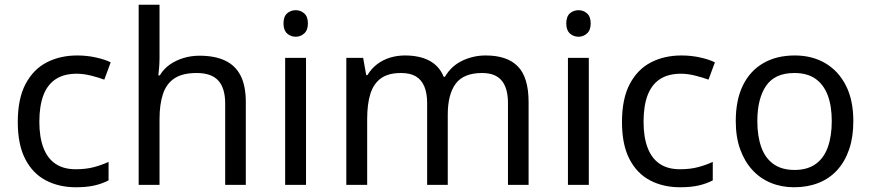

<svg xmlns="http://www.w3.org/2000/svg" viewBox="-20 -780 3674 810"><path d="M300 10Q229 10 173.5 -19Q118 -48 86.5 -109Q55 -170 55 -265Q55 -364 88 -426Q121 -488 177.5 -517Q234 -546 306 -546Q347 -546 385 -537.5Q423 -529 447 -517L420 -444Q396 -453 364 -461Q332 -469 304 -469Q250 -469 215 -446Q180 -423 163 -378Q146 -333 146 -266Q146 -202 163 -157Q180 -112 214 -89Q248 -66 299 -66Q343 -66 376.5 -75Q410 -84 438 -97V-19Q411 -5 378.5 2.5Q346 10 300 10Z M653 -537Q653 -518 651.5 -498Q650 -478 648 -462H654Q671 -490 697 -508Q723 -526 755 -535.5Q787 -545 821 -545Q886 -545 929.5 -524.5Q973 -504 995 -461Q1017 -418 1017 -349V0H930V-343Q930 -408 901 -440Q872 -472 810 -472Q750 -472 716 -449.5Q682 -427 667.5 -383.5Q653 -340 653 -277V0H565V-760H653Z M1271 -536V0H1183V-536ZM1228 -737Q1248 -737 1263.5 -723.5Q1279 -710 1279 -681Q1279 -653 1263.5 -639Q1248 -625 1228 -625Q1206 -625 1191 -639Q1176 -653 1176 -681Q1176 -710 1191 -723.5Q1206 -737 1228 -737Z M2029 -546Q2120 -546 2165 -499.5Q2210 -453 2210 -349V0H2123V-345Q2123 -408 2096.5 -440Q2070 -472 2014 -472Q1936 -472 1902.5 -427Q1869 -382 1869 -296V0H1782V-345Q1782 -387 1770 -415.5Q1758 -444 1734 -458Q1710 -472 1672 -472Q1618 -472 1587 -449.5Q1556 -427 1542.5 -384Q1529 -341 1529 -278V0H1441V-536H1512L1525 -463H1530Q1547 -491 1571.5 -509.5Q1596 -528 1626 -537Q1656 -546 1688 -546Q1750 -546 1791.5 -524Q1833 -502 1852 -456H1857Q1884 -502 1930.5 -524Q1977 -546 2029 -546Z M2464 -536V0H2376V-536ZM2421 -737Q2441 -737 2456.5 -723.5Q2472 -710 2472 -681Q2472 -653 2456.5 -639Q2441 -625 2421 -625Q2399 -625 2384 -639Q2369 -653 2369 -681Q2369 -710 2384 -723.5Q2399 -737 2421 -737Z M2849 10Q2778 10 2722.5 -19Q2667 -48 2635.5 -109Q2604 -170 2604 -265Q2604 -364 2637 -426Q2670 -488 2726.5 -517Q2783 -546 2855 -546Q2896 -546 2934 -537.5Q2972 -529 2996 -517L2969 -444Q2945 -453 2913 -461Q2881 -469 2853 -469Q2799 -469 2764 -446Q2729 -423 2712 -378Q2695 -333 2695 -266Q2695 -202 2712 -157Q2729 -112 2763 -89Q2797 -66 2848 -66Q2892 -66 2925.5 -75Q2959 -84 2987 -97V-19Q2960 -5 2927.5 2.5Q2895 10 2849 10Z M3580 -269Q3580 -202 3562.5 -150.5Q3545 -99 3512.5 -63Q3480 -27 3433.5 -8.5Q3387 10 3330 10Q3277 10 3232 -8.5Q3187 -27 3154 -63Q3121 -99 3102.5 -150.5Q3084 -202 3084 -269Q3084 -358 3114 -419.5Q3144 -481 3200 -513.5Q3256 -546 3333 -546Q3406 -546 3461.5 -513.5Q3517 -481 3548.5 -419.5Q3580 -358 3580 -269ZM3175 -269Q3175 -206 3191.5 -159.5Q3208 -113 3243 -88Q3278 -63 3332 -63Q3386 -63 3421 -88Q3456 -113 3472.5 -159.5Q3489 -206 3489 -269Q3489 -333 3472 -378Q3455 -423 3420.5 -447.5Q3386 -472 3331 -472Q3249 -472 3212 -418Q3175 -364 3175 -269Z"/></svg>

Font: Noto Sans Hebrew
Style: Regular
Weight: 400
Designer: Monotype Design Team
Foundry: Monotype Imaging Inc.
Version: Version 2.003;January 10, 2023;FontCreator 14.0.0.2877 64-bi